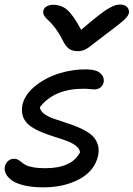

<svg xmlns="http://www.w3.org/2000/svg" viewBox="-24 -762 579 833"><path d="M498 -742.2Q517.1 -742.2 527.3 -731.4Q537.6 -720.7 535.2 -705.1Q532.7 -692.9 515.4 -676.5Q498 -660.2 436 -613.8Q416 -599.1 393.3 -581.3Q370.6 -563.5 361.8 -556.9Q353 -550.3 340.6 -545.2Q328.1 -540 314 -540Q289.6 -540 274.9 -550.8Q260.3 -561.5 246.1 -590.8Q231.4 -619.6 214.1 -642.1Q196.8 -664.6 185.8 -673.8Q174.8 -683.1 168.2 -693.4Q161.6 -703.6 164.1 -714.8Q165.5 -726.6 177.7 -733.9Q189.9 -741.2 206.1 -741.2Q241.7 -741.2 267.1 -719.7Q292.5 -698.2 328.1 -632.8Q372.6 -670.9 402.6 -694.3Q432.6 -717.8 450.9 -727.5Q469.2 -737.3 478 -739.7Q486.8 -742.2 498 -742.2ZM164.1 50.8Q115.2 50.8 79.3 42Q43.5 33.2 25.6 19.3Q7.8 5.4 1 -9.5Q-5.9 -24.4 -2.9 -39.1Q0 -53.7 11 -63.5Q22 -73.2 37.1 -73.2Q46.9 -73.2 54.2 -69.1Q61.5 -64.9 68.6 -58.8Q75.7 -52.7 86.4 -46.6Q97.2 -40.5 119.1 -36.4Q141.1 -32.2 171.9 -32.2Q287.6 -32.2 323.2 -101.1Q321.3 -117.2 304.7 -129.9Q288.1 -142.6 263.9 -151.4Q239.7 -160.2 211.4 -168.9Q183.1 -177.7 156 -189Q128.9 -200.2 107.9 -214.8Q86.9 -229.5 77.1 -252.7Q67.4 -275.9 73.2 -306.2Q82.5 -350.6 127.2 -387.5Q171.9 -424.3 232.4 -443.4Q293 -462.4 353 -460.9Q393.1 -460.4 411.1 -444.6Q429.2 -428.7 425.8 -405.8Q422.9 -391.1 411.9 -382.6Q400.9 -374 384.8 -374Q379.9 -374 365.7 -375.5Q351.6 -377 337.9 -377Q211.4 -377 148.9 -296.9Q150.4 -281.2 166.7 -268.8Q183.1 -256.3 207.5 -247.6Q231.9 -238.8 261 -229.7Q290 -220.7 317.4 -209Q344.7 -197.3 366 -182.1Q387.2 -167 397.5 -142.8Q407.7 -118.7 401.9 -87.9Q387.2 -21 321 14.9Q254.9 50.8 164.1 50.8Z"/></svg>

Font: Shantell Sans Bouncy
Style: Italic
Weight: 400
Italic angle: -11.31°
Designer: Stephen Nixon, Anya Danilova, Shantell Martin
Foundry: Arrow Type
Version: Version 1.006;[9816181b4]